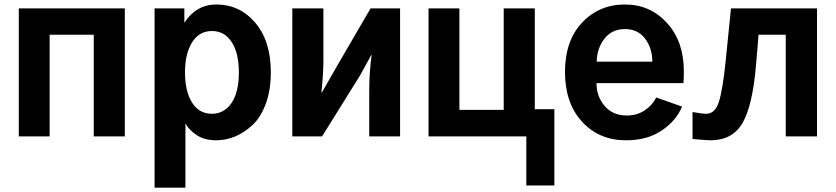

<svg xmlns="http://www.w3.org/2000/svg" viewBox="-20 -613 3756 863"><path d="M64.5 0V-575.2H541V0H401.4V-457H203.1V0Z M811.5 -288.1Q811.5 -202.1 843.3 -151.9Q875 -101.6 932.6 -101.6Q987.3 -101.6 1020.5 -149.9Q1053.7 -198.2 1053.7 -288.1Q1053.7 -374 1021.5 -423.8Q989.3 -473.6 932.6 -473.6Q875 -473.6 843.3 -422.4Q811.5 -371.1 811.5 -288.1ZM674.8 230.5V-575.2H808.6V-510.7Q862.3 -592.8 952.1 -592.8Q1057.6 -592.8 1127.4 -510.7Q1197.3 -428.7 1197.3 -288.1Q1197.3 -208 1174.8 -147Q1152.3 -85.9 1115.2 -51.3Q1078.1 -16.6 1036.6 0.5Q995.1 17.6 952.1 17.6Q899.4 17.6 864.7 -5.4Q830.1 -28.3 813.5 -57.6V230.5Z M1293.9 0V-575.2H1433.6V-341.8Q1433.6 -285.2 1424.8 -197.3H1426.8L1489.3 -306.6L1645.5 -575.2H1778.3V0H1639.6V-208Q1639.6 -284.2 1650.4 -365.2H1648.4L1598.6 -274.4L1427.7 0Z M1906.2 0V-575.2H2044.9V-119.1H2244.1V-575.2H2383.8V-122.1H2471.7V220.7H2345.7V0Z M2519.5 -290Q2519.5 -429.7 2596.2 -511.2Q2672.9 -592.8 2789.1 -592.8Q2902.3 -592.8 2978 -509.8Q3053.7 -426.8 3053.7 -293Q3053.7 -256.8 3051.8 -239.3H2661.1Q2661.1 -179.7 2697.8 -136.7Q2734.4 -93.8 2797.9 -93.8Q2842.8 -93.8 2877.4 -116.7Q2912.1 -139.6 2929.7 -174.8L3045.9 -133.8Q3018.6 -69.3 2953.6 -25.9Q2888.7 17.6 2793.9 17.6Q2672.9 17.6 2596.2 -65.9Q2519.5 -149.4 2519.5 -290ZM2662.1 -335.9H2912.1Q2912.1 -396.5 2879.4 -439.5Q2846.7 -482.4 2789.1 -482.4Q2730.5 -482.4 2696.8 -439Q2663.1 -395.5 2662.1 -335.9Z M3092.8 -109.4Q3135.7 -101.6 3154.3 -101.6Q3194.3 -101.6 3211.4 -155.8Q3228.5 -210 3241.2 -334L3265.6 -575.2H3652.3V0H3511.7V-457H3389.6L3377.9 -317.4Q3362.3 -137.7 3317.4 -60.1Q3272.5 17.6 3172.9 17.6Q3157.2 17.6 3092.8 11.7Z"/></svg>

Font: Gothic A1 ExtraBold
Style: Regular
Weight: 800
Designer: HanYang I&C Co.,Ltd.
Foundry: HanYang I&C Co.,Ltd.
Version: Version 2.50